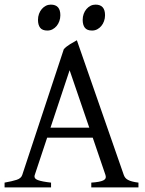

<svg xmlns="http://www.w3.org/2000/svg" viewBox="-20 -819 635 839"><path d="M370.1 -261.2 284.2 -512.2 200.7 -261.2ZM186 -217.3 131.8 -54.2Q127 -39.1 145 -32.2Q163.1 -25.4 203.1 -21V0H0V-21Q33.2 -26.9 52.7 -33.2Q72.3 -39.6 77.1 -54.2L258.8 -604Q270 -616.2 286.6 -626.2Q303.2 -636.2 315.9 -643.1L521 -54.2Q523.4 -47.4 527.8 -42Q532.2 -36.6 539.6 -32.7Q546.9 -28.8 558.1 -25.9Q569.3 -22.9 585 -21V0H378.9V-21Q417 -23.4 431.6 -30.8Q446.3 -38.1 440.9 -54.2L385.3 -217.3ZM439 -752.4Q439 -738.8 434.6 -726.6Q430.2 -714.4 422.6 -705.3Q415 -696.3 404.8 -690.9Q394.5 -685.5 382.3 -685.5Q360.4 -685.5 350.8 -697.8Q341.3 -710 341.3 -732.4Q341.3 -746.1 345.7 -758.3Q350.1 -770.5 357.9 -779.5Q365.7 -788.6 375.7 -793.7Q385.7 -798.8 397.5 -798.8Q439 -798.8 439 -752.4ZM243.7 -752.4Q243.7 -738.8 239.3 -726.6Q234.9 -714.4 227.3 -705.3Q219.7 -696.3 209.5 -690.9Q199.2 -685.5 187 -685.5Q165 -685.5 155.5 -697.8Q146 -710 146 -732.4Q146 -746.1 150.4 -758.3Q154.8 -770.5 162.6 -779.5Q170.4 -788.6 180.4 -793.7Q190.4 -798.8 202.1 -798.8Q243.7 -798.8 243.7 -752.4Z"/></svg>

Font: Gentium Basic
Style: Regular
Weight: 400
Designer: J. Victor Gaultney and Annie Olsen
Foundry: SIL International
Version: Version 1.100